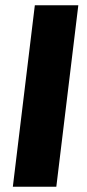

<svg xmlns="http://www.w3.org/2000/svg" viewBox="-20 -713 333 733"><path d="M29 0 113 -693H279L195 0Z"/></svg>

Font: Qjlgwqiwhsfqbnnlvksmvfsycuq
Style: Regular
Weight: 700
Italic angle: -8°
Designer: Carrois Corporate & Edenspiekermann
Foundry: Carrois Corporate GbR & Edenspiekermann AG
Version: Version 2.001